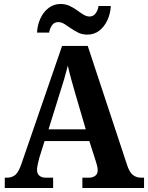

<svg xmlns="http://www.w3.org/2000/svg" viewBox="-20 -945 744 965"><path d="M4 0V-52H15Q40 -52 57 -66Q74 -80 89 -125L292 -714H421L618 -118Q630 -80 647.5 -66Q665 -52 689 -52H704V0H394V-52H429Q445 -52 458 -61Q471 -70 471 -89Q471 -101 467.5 -114Q464 -127 461 -136L429 -236H204L177 -150Q174 -138 170 -120.5Q166 -103 166 -91Q166 -72 178 -62Q190 -52 209 -52H247V0ZM224 -295H411L360 -469Q350 -504 339 -543Q328 -582 321 -615Q313 -583 302 -545.5Q291 -508 280 -475ZM419 -771Q394 -771 374 -780.5Q354 -790 336.5 -802.5Q319 -815 303.5 -824.5Q288 -834 273 -834Q252 -834 241 -817.5Q230 -801 227 -781H166Q168 -820 183.5 -853Q199 -886 225 -905.5Q251 -925 284 -925Q309 -925 329.5 -915.5Q350 -906 367 -893.5Q384 -881 399.5 -871.5Q415 -862 430 -862Q449 -862 461 -878.5Q473 -895 475 -915H537Q535 -876 519.5 -843Q504 -810 478.5 -790.5Q453 -771 419 -771Z"/></svg>

Font: Noto Serif Tamil SemiCondensed
Style: Bold Italic
Weight: 700
Width: 4
Italic angle: -12°
Designer: Indian Type Foundry, Tom Grace, and the Monotype Design Team
Foundry: Monotype Imaging Inc.
Version: Version 2.003; ttfautohint (v1.8.4.7-5d5b)